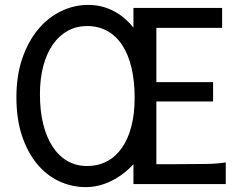

<svg xmlns="http://www.w3.org/2000/svg" viewBox="-20 -745 992 777"><path d="M524.9 -349.1Q524.9 -416.5 512.2 -470.5Q499.5 -524.4 474.9 -562Q450.2 -599.6 414.3 -619.6Q378.4 -639.6 332 -639.6Q289.6 -639.6 254.4 -620.4Q219.2 -601.1 194.1 -565.2Q168.9 -529.3 155.3 -478.3Q141.6 -427.2 141.6 -363.8Q141.6 -296.9 154.8 -243.2Q168 -189.5 192.9 -151.6Q217.8 -113.8 252.9 -93.5Q288.1 -73.2 332 -73.2Q377 -73.2 412.6 -92Q448.2 -110.8 473.1 -146.2Q498 -181.6 511.5 -232.9Q524.9 -284.2 524.9 -349.1ZM520 0V-80.6Q501 -59.6 478.5 -42.5Q456.1 -25.4 431.6 -13.2Q407.2 -1 380.9 5.6Q354.5 12.2 327.1 12.2Q270 12.2 219 -11.7Q168 -35.6 129.6 -82Q91.3 -128.4 68.8 -196Q46.4 -263.7 46.4 -351.6Q46.4 -439.5 70.3 -508.8Q94.2 -578.1 134.3 -626.2Q174.3 -674.3 227.1 -699.7Q279.8 -725.1 336.9 -725.1Q366.7 -725.1 393.1 -718.3Q419.4 -711.4 442.1 -699.2Q464.8 -687 484.4 -670.2Q503.9 -653.3 520 -632.8V-712.9H878.9V-632.3H612.8V-412.6H842.3V-334.5H612.8V-80.6H692.9Q765.6 -80.6 814.9 -81.5Q864.3 -82.5 893.6 -87.9V0Z"/></svg>

Font: Andika Am
Style: Regular
Weight: 400
Designer: Victor Gaultney, Annie Olsen, Julie Remington, Don Collingsworth, Eric Hays, Becca Hirsbrunner
Foundry: SIL International
Version: Version 5.000